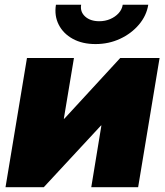

<svg xmlns="http://www.w3.org/2000/svg" viewBox="-20 -776 685 796"><path d="M552.7 0H358.4L400.4 -255.9H398.9L161.6 0H2.9L91.8 -535.6H286.6L244.6 -283.7H246.6L478.5 -535.6H641.6ZM376 -593.3Q321.3 -593.3 281.7 -615Q242.2 -636.7 223.4 -673.8Q204.6 -710.9 211.9 -756.3H316.4Q311.5 -727.1 333 -707.5Q354.5 -688 391.6 -688Q416 -688 437 -697Q458 -706.1 471.9 -721.4Q485.8 -736.8 488.8 -756.3H594.7Q587.4 -710.9 555.9 -673.8Q524.4 -636.7 477.5 -615Q430.7 -593.3 376 -593.3Z"/></svg>

Font: Inter 20pt Black
Style: Italic
Weight: 900
Italic angle: -9.3988°
Version: Version 4.001;git-66647c0bb